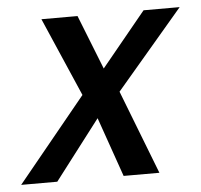

<svg xmlns="http://www.w3.org/2000/svg" viewBox="-76 -544 616 588"><g transform="rotate(-5 231.5 -250.0)"><path d="M77 0H-34L177 -258L72 -500H183L249 -333L386 -500H497L291 -258L391 0H281L217 -183Z"/></g></svg>

Font: Epunda Sans Medium
Style: Italic
Weight: 500
Italic angle: -12.0243°
Designer: Simon Atzbach
Foundry: typofactur
Version: Version 2.204; ttfautohint (v1.8.4.7-5d5b)